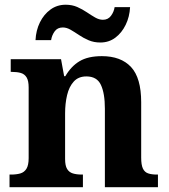

<svg xmlns="http://www.w3.org/2000/svg" viewBox="-20 -784 707 804"><path d="M19.9 0V-53H25.6Q48.6 -53 65 -57.7Q81.5 -62.4 90.8 -77.4Q100 -92.3 100 -122.1V-417.9Q100 -446.1 91.3 -460.1Q82.7 -474 67 -478.5Q51.3 -483 29.3 -483H24.9V-536H235.6L248.6 -464.9H253.6Q277.6 -506.4 313 -527.6Q348.3 -548.9 406.7 -548.9Q486.3 -548.9 528.8 -503.3Q571.2 -457.6 571.2 -355.8V-123.9Q571.2 -93.4 578.4 -78.2Q585.6 -63 600.3 -58Q614.9 -53 636.9 -53H641.4V0H419.2V-328.8Q419.2 -393.2 402.5 -428.6Q385.9 -464 341.7 -464Q308.3 -464 288.8 -442.4Q269.2 -420.8 260.9 -385.5Q252.6 -350.2 252.6 -309V-118.3Q252.6 -90.4 261 -76.5Q269.4 -62.6 285.1 -57.8Q300.7 -53 322.7 -53H327.2V0ZM400 -606Q373 -606 351 -615.5Q329 -625 310.5 -637.5Q292 -650 275.5 -659.5Q259 -669 243 -669Q220.5 -669 208.8 -652.5Q197 -636 194 -616H128.7Q130.7 -656.9 147.1 -690.3Q163.6 -723.8 191.3 -744Q219 -764.2 255 -764.2Q282 -764.2 303.5 -754.7Q325 -745.2 343.5 -732.7Q362 -720.2 378.5 -710.7Q395 -701.2 411 -701.2Q432.5 -701.2 444.7 -717.7Q457 -734.2 460 -754.2H524.7Q522.7 -713.7 506.3 -680.1Q489.9 -646.4 462.9 -626.2Q436 -606 400 -606Z"/></svg>

Font: Noto Serif Khmer
Style: Regular
Weight: 400
Designer: Danh Hong and the Monotype Design Team
Foundry: Monotype Imaging Inc.
Version: Version 2.003